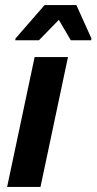

<svg xmlns="http://www.w3.org/2000/svg" viewBox="-20 -734 379 754"><path d="M8 0 116 -510H247L139 0ZM40 -576 41 -583 155 -714H280L339 -583L338 -576H258L211 -656L133 -576Z"/></svg>

Font: Saira Semi Condensed SemiBold
Style: Italic
Weight: 600
Width: 4
Italic angle: -12°
Designer: Hector Gatti with collaboration of the Omnibus-Type team
Foundry: Omnibus-Type
Version: Version 1.001; ttfautohint (v1.8)